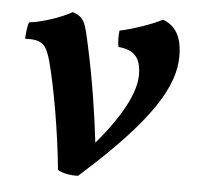

<svg xmlns="http://www.w3.org/2000/svg" viewBox="-42 -510 577 562"><g transform="rotate(5 247.0 -229.5)"><path d="M415 -468C392 -455 331 -433 291 -425C289 -409 289 -393 292 -377C339 -373 359 -351 359 -300C359 -252 325 -181 249 -92C240 -171 224 -276 203 -371C188 -441 185 -455 150 -467C123 -451 64 -430 25 -426C20 -412 18 -389 18 -377C70 -380 81 -364 94 -317C114 -243 137 -110 147 -3C162 6 186 10 207 9C412 -173 472 -278 472 -365C472 -424 452 -454 415 -468Z"/></g></svg>

Font: Vollkorn Semibold
Style: Italic
Weight: 600
Italic angle: -11°
Designer: Friedrich Althausen
Foundry: Friedrich Althausen
Version: Version 4.015;PS 004.015;hotconv 1.0.88;makeotf.lib2.5.64775